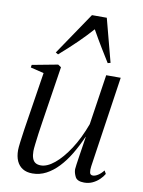

<svg xmlns="http://www.w3.org/2000/svg" viewBox="-87 -828 670 899"><g transform="rotate(10 248.0 -379.0)"><path d="M130 10.5Q102.5 10.5 83.8 -1Q65 -12.5 55.2 -34Q45.5 -55.5 45.5 -86Q45.5 -96.5 49 -124.8Q52.5 -153 57.5 -186.2Q62.5 -219.5 66.8 -246Q71 -272.5 72 -279L100.5 -461.5L37 -477L39 -489.5L161 -512.5L176 -502.5L140 -270Q138 -256 134 -231Q130 -206 126.2 -178.2Q122.5 -150.5 119.8 -127.2Q117 -104 117 -93.5Q117 -73.5 121.8 -60Q126.5 -46.5 136.5 -40Q146.5 -33.5 162.5 -33.5Q192.5 -33.5 227.2 -62Q262 -90.5 295.8 -142.2Q329.5 -194 355 -263.5L391 -502.5H460L396 -70.5Q393.5 -53 395.8 -41Q398 -29 411 -29Q421 -29 434.2 -37Q447.5 -45 461 -62L469.5 -47Q461.5 -33 447.8 -19.8Q434 -6.5 416 2Q398 10.5 376 10.5Q343 10.5 333.5 -8.2Q324 -27 324 -44Q324 -48 326.5 -66.5Q329 -85 333 -110.5Q337 -136 340.8 -160.8Q344.5 -185.5 347 -201.5H346Q326 -156 302.8 -117.2Q279.5 -78.5 252.5 -50Q225.5 -21.5 195 -5.5Q164.5 10.5 130 10.5ZM152 -559.5 140 -566.5 276.5 -768H347L401 -563L388 -559.5Q368 -591.5 347.8 -624.8Q327.5 -658 301 -705Q269 -669 235.2 -636Q201.5 -603 152 -559.5Z"/></g></svg>

Font: Merriweather 144pt Light
Style: Italic
Weight: 300
Italic angle: -7.8°
Version: Version 2.101